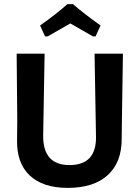

<svg xmlns="http://www.w3.org/2000/svg" viewBox="-20 -905 678 934"><path d="M199 -728 175 -781Q257 -839 308 -885H335Q389 -838 469 -781L445 -728H432Q335 -783 322 -791Q309 -783 212 -728ZM578 -644 573 -317 572 -232Q573 -117 505 -54Q437 9 310 9Q188 9 124 -52Q60 -113 63 -227L64 -320L61 -644H197L190 -245Q189 -102 318 -102Q448 -102 447 -238L440 -644Z"/></svg>

Font: Alegreya Sans SC
Style: Bold
Weight: 700
Designer: Juan Pablo del Peral
Foundry: Huerta Tipografica
Version: Version 2.007